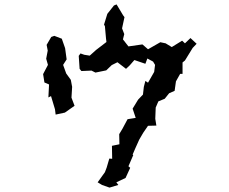

<svg xmlns="http://www.w3.org/2000/svg" viewBox="-20 -816 1040 873"><path d="M676 -536 685 -521 681 -489 653 -440 641 -448 634 -421 630 -386 608 -363 583 -322 597 -280 560 -274 537 -231 522 -206 523 -160 489 -153 490 -94 477 -95 465 -54 457 -33 424 13 444 25 478 37 518 25 509 13 551 -7 572 -53 564 -60 586 -111 583 -113 595 -141 613 -181 631 -212 653 -244 691 -245 686 -276 688 -327 700 -355 729 -367 749 -392 774 -403 780 -446 799 -480H810V-532L821 -541L856 -598L874 -617L846 -643L821 -619L808 -631L761 -602L733 -619L709 -624L653 -592L629 -613L627 -614L564 -605L539 -637L545 -661L535 -687L546 -738L540 -746L510 -796L498 -791L468 -753L453 -704L457 -697L462 -641L464 -625L417 -589L388 -563L363 -567L346 -573L338 -562L342 -503L350 -493L396 -495L414 -486L463 -496L488 -520L514 -533L553 -503L570 -519L591 -543L641 -526L650 -550ZM176 -479 182 -441 203 -432 200 -373 212 -379 230 -319 233 -295 275 -304 319 -335 305 -372 308 -421 302 -453 281 -482 267 -521 283 -546 276 -597 261 -640 227 -653 213 -648 192 -612 197 -586 190 -549 198 -521Z"/></svg>

Font: チョークS
Style: Regular
Weight: 400
Designer: [Stick] Fontworks Inc.
Foundry: [Stick] Fontworks Inc.
Version: Version 1.200;FEAKit 1.0